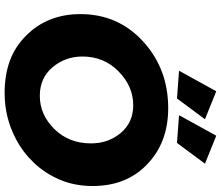

<svg xmlns="http://www.w3.org/2000/svg" viewBox="-84 -882 978 851"><g transform="rotate(90 405.5 -456.0)"><path d="M392 13Q313 13 250 -9.8Q187 -32.5 137.5 -82Q42 -177 42 -323Q42 -490 163.5 -601Q285 -712 459 -712Q611 -712 707.5 -619Q804 -527.5 804 -377Q804 -297.5 776 -231.8Q748 -166 701 -116.8Q654 -67.5 595.5 -37Q501 13 392 13ZM404 -143Q488 -143 551.5 -207.5Q615 -272 615 -370Q615 -447 568.5 -502Q522 -557 446 -557Q362 -557 296 -492Q230 -427 230 -332Q230 -256 277.5 -199.5Q325 -143 404 -143ZM416 -751 293 -760 384 -925 508 -875ZM613 -751 490 -760 581 -925 705 -875Z"/></g></svg>

Font: Argentum Novus
Style: Bold Italic
Weight: 700
Designer: Julieta Ulanovsky (font) & Cristiano Sobral (main changes)
Foundry: Julieta Ulanovsky (font) & Cristiano Sobral (main changes)
Version: Version 3.00;November 27, 2020;FontCreator 13.0.0.2655 64-bi